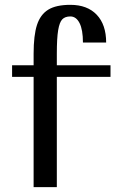

<svg xmlns="http://www.w3.org/2000/svg" viewBox="-20 -774 481 794"><path d="M437 -504H215V-552Q215 -616 220.5 -649Q226 -682 237.5 -694Q249 -706 271 -706Q295 -706 309 -678.5Q323 -651 323 -598H419Q419 -672 380 -713Q341 -754 271 -754Q212 -754 179.5 -734Q147 -714 133 -671Q119 -628 119 -552V-504H30V-456H119V0H215V-456H437Z"/></svg>

Font: LXGW Marker Gothic
Style: Regular
Weight: 400
Version: Version 1.001